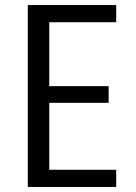

<svg xmlns="http://www.w3.org/2000/svg" viewBox="-20 -740 540 760"><path d="M410 -333H175V-68H440V0H90V-720H440V-652H175V-399H410Z"/></svg>

Font: Carrois Gothic SC
Style: Regular
Weight: 400
Designer: Ralph du Carrois
Foundry: Ralph du Carrois
Version: Version 1.002